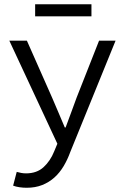

<svg xmlns="http://www.w3.org/2000/svg" viewBox="-20 -678 590 907"><path d="M42 199Q55 204 72 206.5Q89 209 106 209Q147 209 179.5 196Q212 183 237 160.5Q262 138 280.5 107Q299 76 312 40L526 -486H448L342 -217Q330 -184 316.5 -147.5Q303 -111 290 -76H286Q271 -111 255.5 -148Q240 -185 226 -217L107 -486H24L251 1L236 37Q218 82 186 111.5Q154 141 103 141Q92 141 80.5 139Q69 137 59 134ZM146 -658V-601H412V-658Z"/></svg>

Font: Codetta
Style: Regular
Weight: 400
Italic angle: -11°
Designer: Ulrich Proeller
Foundry: PROSA GmbH
Version: Version 2.00;September 29, 2018;FontCreator 11.5.0.2427 64-b